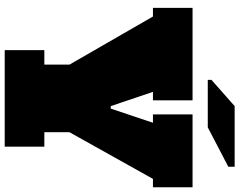

<svg xmlns="http://www.w3.org/2000/svg" viewBox="-118 -874 992 795"><g transform="rotate(90 377.5 -476.0)"><path d="M395 -613.8H359.9L418.9 -439H429.2L487.8 -613.8H453.1V-777.8H754.9V-613.8H720.2L526.9 -268.1V-164.1H586.9V0H187V-164.1H247.1V-268.1L47.9 -613.8H12.2V-777.8H395ZM310.1 -840.8V-856L418.9 -952.1H669.9V-925.8L506.8 -840.8Z"/></g></svg>

Font: AlfaSlabOne-Regular
Style: Regular
Weight: 400
Designer: JM Sole
Foundry: JM Sole
Version: Version 1.001